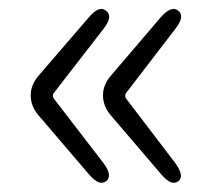

<svg xmlns="http://www.w3.org/2000/svg" viewBox="-20 -491 490 425"><path d="M215 -90Q200 -78 177 -105L65 -236Q48 -256 48 -280Q48 -303 65 -323L177 -453Q200 -480 215 -467Q231 -455 209 -427L99 -285Q95 -279 99 -273L209 -130Q230 -102 215 -90ZM375 -90Q360 -78 337 -105L225 -236Q208 -256 208 -280Q208 -303 225 -323L336 -453Q360 -480 375 -467Q390 -455 368 -427L259 -285Q255 -279 259 -273L368 -130Q389 -101 375 -90Z"/></svg>

Font: Resource Han Rounded CN Light
Style: Regular
Weight: 300
Designer: Cyano Hao (round all glyphs); Ryoko NISHIZUKA 西塚涼子 (kana, bopomofo & ideographs); Paul D. Hunt (Latin, Greek & Cyrillic)
Foundry: Cyano Hao
Version: 0.990